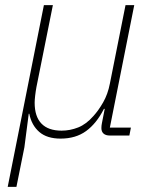

<svg xmlns="http://www.w3.org/2000/svg" viewBox="-20 -528 600 748"><path d="M44 200H10L151 -508H186L122 -189Q119 -173 117 -155.5Q115 -138 115 -128Q115 -74 141.5 -46.5Q168 -19 220 -19Q253 -19 284.5 -31.5Q316 -44 344 -76Q364 -98 382 -129.5Q400 -161 408 -202L469 -508H503L408 -31H490L484 0H408Q392 0 383.5 -7.5Q375 -15 375 -29Q375 -34 375.5 -38.5Q376 -43 377 -48L388 -104H385Q356 -47 315.5 -17.5Q275 12 216 12Q163 12 133 -14Q103 -40 94 -85H92L75 46Z"/></svg>

Font: IBM Plex Sans ExtraLight
Style: Italic
Weight: 250
Italic angle: -11.31°
Designer: Mike Abbink, Paul van der Laan, Pieter van Rosmalen
Foundry: Bold Monday
Version: Version 3.201